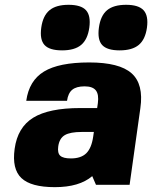

<svg xmlns="http://www.w3.org/2000/svg" viewBox="-20 -770 634 800"><path d="M208.5 9.8Q108.9 9.8 69.1 -28.1Q29.3 -65.9 41 -149.9Q53.2 -239.3 118.4 -279.5Q183.6 -319.8 314.9 -319.8H384.8L387.7 -339.8Q392.6 -376.5 379.4 -393.3Q366.2 -410.2 332.5 -410.2Q298.3 -410.2 281 -396Q263.7 -381.8 259.3 -350.1H89.4Q101.1 -434.1 163.3 -471.9Q225.6 -509.8 351.6 -509.8Q477.5 -509.8 528.3 -464.6Q579.1 -419.4 564.9 -319.8L520 0H379.9L364.3 -36.1Q310.5 9.8 208.5 9.8ZM371.1 -220.2H320.8Q272.5 -220.2 250 -207Q227.5 -193.8 222.7 -160.2Q218.8 -132.3 231 -121.1Q243.2 -109.9 275.4 -109.9Q317.4 -109.9 339.4 -131.3Q361.3 -152.8 368.2 -200.2ZM352.1 -654.8Q345.2 -605.5 318.1 -582.8Q291 -560.1 238.8 -560.1Q186 -560.1 165.5 -582.5Q145 -605 151.9 -654.8Q158.7 -704.1 186 -727.1Q213.4 -750 265.6 -750Q317.9 -750 338.4 -727.3Q358.9 -704.6 352.1 -654.8ZM392.1 -654.8Q398.9 -704.6 426 -727.3Q453.1 -750 505.4 -750Q557.6 -750 578.4 -727.1Q599.1 -704.1 592.3 -654.8Q585.4 -605.5 558.1 -582.8Q530.8 -560.1 478.5 -560.1Q426.3 -560.1 405.8 -582.3Q385.3 -604.5 392.1 -654.8Z"/></svg>

Font: Fivo Sans Heavy
Style: Regular
Weight: 900
Designer: Alexander Slobzheninov
Foundry: Alexander Slobzheninov
Version: 1.0